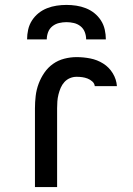

<svg xmlns="http://www.w3.org/2000/svg" viewBox="-20 -760 540 780"><path d="M122 0V-320Q122 -345 125 -370.5Q128 -396 137 -420Q146 -444 160.5 -465Q175 -486 195.5 -500.5Q216 -515 241 -521.5Q266 -528 291 -528Q319 -528 347 -522.5Q375 -517 399 -502Q423 -487 438 -462.5Q453 -438 455 -410H365Q364 -421 355 -429Q346 -437 335.5 -441Q325 -445 314 -446.5Q303 -448 291 -448Q277 -448 264 -442.5Q251 -437 241.5 -426.5Q232 -416 226.5 -403Q221 -390 217.5 -376Q214 -362 213 -348Q212 -334 212 -320V0ZM90 -600Q90 -620 94.5 -640Q99 -660 110 -677Q121 -694 136.5 -706.5Q152 -719 171 -726.5Q190 -734 210 -737Q230 -740 250 -740Q270 -740 290 -737Q310 -734 329 -726.5Q348 -719 363.5 -706.5Q379 -694 390 -677Q401 -660 405.5 -640Q410 -620 410 -600H330Q330 -615 324.5 -629.5Q319 -644 307 -653.5Q295 -663 280 -666.5Q265 -670 250 -670Q235 -670 220 -666.5Q205 -663 193 -653.5Q181 -644 175.5 -629.5Q170 -615 170 -600Z"/></svg>

Font: Iosevka Bendy Medium
Style: Regular
Weight: 500
Monospace: yes
Designer: Belleve Invis
Foundry: Belleve Invis
Version: Version 30.1.2